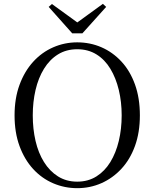

<svg xmlns="http://www.w3.org/2000/svg" viewBox="-20 -966 807 1002"><path d="M251 -945 411 -829H356L517 -946L534 -930L410 -792H357L234 -930ZM383 16Q317 16 257.5 -9.5Q198 -35 153 -84Q108 -133 82 -203.5Q56 -274 56 -364Q56 -453 82 -523.5Q108 -594 153 -643.5Q198 -693 257.5 -719Q317 -745 383 -745Q450 -745 509 -719.5Q568 -694 613.5 -645Q659 -596 684.5 -525Q710 -454 710 -364Q710 -275 684.5 -204.5Q659 -134 613.5 -85Q568 -36 509 -10Q450 16 383 16ZM383 -18Q440 -18 483.5 -45.5Q527 -73 556 -120.5Q585 -168 600 -230.5Q615 -293 615 -364Q615 -434 600 -496.5Q585 -559 556 -607Q527 -655 483.5 -682Q440 -709 383 -709Q326 -709 282.5 -682Q239 -655 209.5 -607Q180 -559 165.5 -496.5Q151 -434 151 -364Q151 -293 165.5 -230.5Q180 -168 209.5 -120.5Q239 -73 282.5 -45.5Q326 -18 383 -18Z"/></svg>

Font: Noto Serif JP
Style: Regular
Weight: 400
Designer: Ryoko NISHIZUKA  (kana & ideographs); Frank Grießhammer (Latin, Greek & Cyrillic); Wenlong ZHANG  (bopomofo); Sandoll Co
Foundry: Adobe
Version: Version 2.003-H1;hotconv 1.1.1;makeotfexe 2.6.0